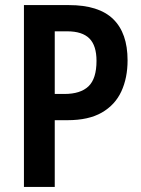

<svg xmlns="http://www.w3.org/2000/svg" viewBox="-20 -734 555 754"><path d="M251 -714Q368 -714 424.5 -659Q481 -604 481 -497Q481 -428 456.5 -375Q432 -322 380 -292Q328 -262 245 -262H195V0H74V-714ZM244 -611H195V-365H233Q296 -365 327.5 -395Q359 -425 359 -495Q359 -555 331 -583Q303 -611 244 -611Z"/></svg>

Font: Noto Sans Myanmar UI Condensed SemiBold
Style: Regular
Weight: 600
Width: 3
Designer: Monotype Design Team
Foundry: Monotype Imaging Inc.
Version: Version 2.103; ttfautohint (v1.8.4.7-5d5b)